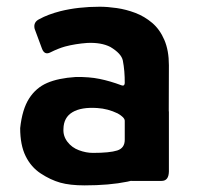

<svg xmlns="http://www.w3.org/2000/svg" viewBox="-20 -538 590 571"><path d="M330 -200.7Q301 -214.7 269.7 -216.7Q221.7 -220 195.5 -204.3Q169.3 -188.7 168.7 -154.7Q167.3 -133.7 180.5 -116.3Q193.7 -99 214.8 -91.2Q236 -83.3 256.3 -83.3Q306.3 -83.3 328.7 -90.5Q351 -97.7 351 -122.3V-178.7Q351 -188.7 330 -200.7ZM481.7 -137Q477.7 -71.3 445.2 -40Q412.7 -8.7 358.7 2.3Q304.7 13.3 231.7 13.3Q188 13.3 159.2 5.2Q130.3 -3 101.3 -22Q72.3 -41 56.2 -73.8Q40 -106.7 40 -157Q46 -213 66.5 -245Q87 -277 120.2 -291.3Q153.3 -305.7 205 -309Q245.3 -309.7 276.3 -303.3Q307.3 -297 341.3 -284.3Q350 -281 351 -290.7Q351.3 -327 345.3 -358Q341 -378.7 308.3 -398.3Q281 -412.3 239.3 -410.3Q204 -407.7 173.7 -399.7Q153.3 -394 130 -382.3Q112.3 -373 104.7 -393.7L83 -452.3Q78.3 -472.3 97.3 -481.3Q122 -495 159.3 -504.7Q212.7 -518 276.7 -518Q299.7 -518 327.3 -514Q355 -510 382.3 -499.7Q409.7 -489.3 432.5 -470Q455.3 -450.7 468.8 -419.2Q482.3 -387.7 482.3 -344ZM355.7 -206.7H482.3V-28Q481.7 0 460.7 0H372Q354 0 354 -20.7Z"/></svg>

Font: Vivano Light
Style: Regular
Weight: 300
Designer: Joe Prince, Josias Burgherr
Version: Version 2.064;September 19, 2022;FontCreator 14.0.0.2877 64-